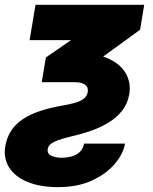

<svg xmlns="http://www.w3.org/2000/svg" viewBox="-20 -561 637 797"><path d="M127.4 -541H578.6L561.5 -437.5L261.7 -219.7H153.3L170.4 -322.3L274.9 -394.5H103ZM178.2 57.1Q174.8 77.1 192.9 85.4Q210.9 93.8 236.3 93.8Q256.8 93.8 276.4 88.6Q295.9 83.5 310.1 70.8Q324.2 58.1 329.1 35.2H499Q491.7 77.6 456.3 119.4Q420.9 161.1 361.3 188.5Q301.8 215.8 221.2 215.8Q146.5 215.8 94.5 194.3Q42.5 172.9 18.1 134.5Q-6.3 96.2 2 45.4Q8.3 9.3 26.4 -18.3Q44.4 -45.9 74.2 -65.9Q104 -85.9 145.3 -99.9Q186.5 -113.8 238.3 -122.6Q267.1 -127.4 290 -133.8Q313 -140.1 327.1 -150.9Q341.3 -161.6 344.2 -178.7Q347.7 -198.7 333 -209.2Q318.4 -219.7 293.9 -219.7H208L228 -338.9H314Q387.7 -338.9 435.3 -315.4Q482.9 -292 503.7 -253.7Q524.4 -215.3 516.6 -169.9Q509.8 -130.4 486.8 -101.3Q463.9 -72.3 429.9 -51.8Q396 -31.2 356.4 -17.6Q316.9 -3.9 277.3 4.9Q244.1 12.7 222.9 20.3Q201.7 27.8 190.9 36.6Q180.2 45.4 178.2 57.1Z"/></svg>

Font: Inter 17pt Black
Style: Italic
Weight: 900
Italic angle: -9.3988°
Version: Version 4.001;git-66647c0bb